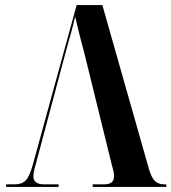

<svg xmlns="http://www.w3.org/2000/svg" viewBox="-20 -734 673 754"><path d="M312 -522Q302 -559 292.5 -596.5Q283 -634 275 -669Q268 -637 258.5 -603Q249 -569 240 -537L126 -110Q120 -89 115.5 -71Q111 -53 111 -42Q111 -10 153 -10H210V0H4V-10H38Q66 -10 81 -25.5Q96 -41 108 -84L281 -714H382L565 -70Q575 -36 588.5 -23Q602 -10 626 -10H633V0H344V-10H387Q410 -10 419 -18.5Q428 -27 428 -43Q428 -52 424.5 -66Q421 -80 417 -95Z"/></svg>

Font: Noto Serif Display Condensed
Style: Bold
Weight: 700
Width: 3
Designer: Monotype Design Team
Foundry: Monotype Imaging Inc.
Version: Version 2.009